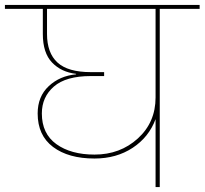

<svg xmlns="http://www.w3.org/2000/svg" viewBox="-55 -760 831 780"><path d="M329 -132Q433 -132 505 -197.5Q577 -263 577 -364V-724H136V-622Q136 -545 178.5 -506Q221 -467 314 -467H368V-451H314Q213 -451 164 -408.5Q115 -366 115 -299Q115 -217 174 -174.5Q233 -132 329 -132ZM-35 -724V-740H756V-724H594V0H577V-276Q550 -203 484 -159.5Q418 -116 329 -116Q223 -116 160.5 -163Q98 -210 98 -299Q98 -368 143 -410Q188 -452 254 -458V-460Q194 -467 156.5 -506Q119 -545 119 -622V-724Z"/></svg>

Font: Poppins Thin
Style: Regular
Weight: 250
Designer: Ninad Kale (Devanagari), Jonny Pinhorn (Latin)
Foundry: Indian Type Foundry
Version: Version 3.200;PS 1.000;hotconv 16.6.54;makeotf.lib2.5.65590